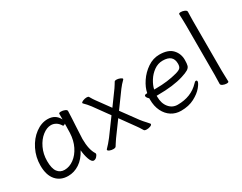

<svg xmlns="http://www.w3.org/2000/svg" viewBox="-83 -1156 2046 1623"><g transform="rotate(-30 940.5 -344.5)"><path d="M482 -314Q476 -214 476 -193Q476 -89 511 -35Q513 -31 513 -29Q513 -17 499 -2Q485 13 469 13Q448 13 433.5 -28Q419 -69 415 -118Q379 -50 327.5 -16Q276 18 217 18Q143 18 99.5 -32Q56 -82 56 -175Q56 -257 91.5 -329Q127 -401 184.5 -443.5Q242 -486 303 -486Q380 -486 413 -420V-475Q413 -485 434 -485Q453 -485 471 -477.5Q489 -470 489 -459V-457Q489 -434 486 -385Q483 -336 482 -314ZM395 -371Q391 -371 388 -375Q372 -402 349.5 -415Q327 -428 303 -428Q262 -428 220 -395Q178 -362 151 -305Q124 -248 124 -180Q124 -108 148.5 -75Q173 -42 216 -42Q264 -42 307.5 -74Q351 -106 379 -162.5Q407 -219 410 -291Q411 -301 411 -335L412 -380Q403 -371 395 -371Z M699 -17 687 2Q681 12 660 12Q642 12 625.5 5.5Q609 -1 609 -10Q609 -13 613 -17Q642 -46 676 -90L789 -244L682 -392Q657 -425 630 -451Q627 -454 627 -457Q627 -465 645.5 -472.5Q664 -480 682 -480Q698 -480 702 -473Q721 -440 733 -424L827 -295L924 -428Q932 -439 941.5 -455Q951 -471 955 -477Q959 -484 974 -484Q991 -484 1009.5 -476.5Q1028 -469 1028 -461Q1028 -458 1025 -455Q997 -428 973 -396L863 -245L975 -92Q995 -66 1017 -43L1038 -19Q1040 -17 1040 -13Q1040 -4 1023.5 2.5Q1007 9 989 9Q967 9 962 0Q940 -37 924 -58L826 -194L725 -56Q720 -50 712.5 -37.5Q705 -25 699 -17Z M1319 -41Q1450 -41 1530 -125Q1542 -140 1553 -140Q1557 -140 1560 -136.5Q1563 -133 1563 -128Q1563 -112 1533.5 -76Q1504 -40 1449 -11Q1394 18 1319 18Q1267 18 1226 -8Q1185 -34 1161 -82.5Q1137 -131 1137 -195V-209Q1128 -216 1122 -225Q1116 -234 1116 -241Q1116 -254 1135 -254L1144 -255Q1153 -305 1189 -359Q1225 -413 1279 -449.5Q1333 -486 1394 -486Q1480 -486 1520 -443.5Q1560 -401 1560 -340Q1560 -302 1554.5 -284Q1549 -266 1529 -253.5Q1509 -241 1464 -227Q1366 -196 1215 -196H1202V-186Q1202 -121 1235 -81Q1268 -41 1319 -41ZM1437 -278Q1472 -288 1483 -301Q1494 -314 1494 -341Q1494 -385 1469 -406.5Q1444 -428 1393 -428Q1347 -428 1308 -400Q1269 -372 1243.5 -331Q1218 -290 1210 -252H1230Q1342 -252 1437 -278Z M1714 -639 1712 -697Q1712 -707 1732 -707Q1750 -707 1768 -699Q1786 -691 1786 -679Q1786 -658 1785 -643L1784 -590V-105L1785 -67L1787 1Q1787 11 1767 11Q1749 11 1731 3Q1713 -5 1713 -17L1715 -105V-590Z"/></g></svg>

Font: Fusion Kai T
Style: Regular
Weight: 400
Designer: Fontworks Inc.
Version: Version 24.134;May 13, 2024